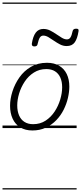

<svg xmlns="http://www.w3.org/2000/svg" viewBox="-20 -1018 645 1526"><path d="M238 19Q181 19 141 -5.5Q101 -30 80.5 -74.5Q60 -119 60 -177Q60 -232 79 -291.5Q98 -351 134.5 -403Q171 -455 226 -487Q281 -519 354 -519Q410 -519 450 -495.5Q490 -472 510.5 -429.5Q531 -387 531 -330Q531 -288 520 -240Q509 -192 486 -146Q463 -100 427.5 -63Q392 -26 344.5 -3.5Q297 19 238 19ZM243 -31Q300 -31 343 -59.5Q386 -88 415 -132.5Q444 -177 459 -228Q474 -279 474 -324Q474 -369 459.5 -401.5Q445 -434 417 -451.5Q389 -469 348 -469Q293 -469 249.5 -441.5Q206 -414 176.5 -369.5Q147 -325 132 -275Q117 -225 117 -180Q117 -135 131.5 -101Q146 -67 174.5 -49Q203 -31 243 -31ZM253 -649Q231 -649 233 -671Q242 -729 264 -758.5Q286 -788 325 -788Q354 -788 379.5 -775Q405 -762 428 -746Q451 -730 472 -717.5Q493 -705 512 -705Q530 -705 540 -720.5Q550 -736 557 -770Q561 -790 585 -790Q598 -790 602 -785.5Q606 -781 604 -769Q595 -711 574 -681.5Q553 -652 510 -652Q482 -652 457 -665Q432 -678 409 -694Q386 -710 365 -722.5Q344 -735 324 -735Q307 -735 297 -720Q287 -705 279 -669Q278 -659 271.5 -654Q265 -649 253 -649ZM0 478H589V488H0ZM0 -20H589V0H0ZM0 -505H589V-500H0ZM0 -998H589V-988H0Z"/></svg>

Font: Playwrite AU SA Guides
Style: Regular
Weight: 400
Designer: Veronika Burian, José Scaglione
Foundry: TypeTogether
Version: Version 1.003